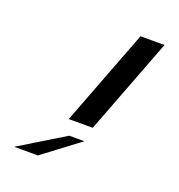

<svg xmlns="http://www.w3.org/2000/svg" viewBox="-125 -788 831 893"><g transform="rotate(20 290.5 -342.0)"><path d="M538.1 -684H419.3L237.4 -208H356.2ZM341.1 -136H266.1L42.9 0H160.4Z"/></g></svg>

Font: Din Kursivschrift
Style: Extended Italic
Weight: 400
Version: Version 1.089